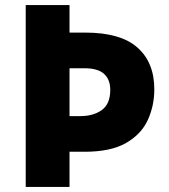

<svg xmlns="http://www.w3.org/2000/svg" viewBox="-20 -734 662 754"><path d="M586 -383Q586 -319 560.5 -263Q535 -207 475 -172.5Q415 -138 312 -138H253V0H81V-714H253V-606H315Q453 -606 519.5 -547.5Q586 -489 586 -383ZM295 -278Q347 -278 380 -302Q413 -326 413 -381Q413 -422 388.5 -444Q364 -466 311 -466H253V-278Z"/></svg>

Font: Noto Sans Khmer UI ExtraBold
Style: Regular
Weight: 800
Designer: Danh Hong and the Monotype Design Team
Foundry: Monotype Imaging Inc.
Version: Version 2.002; ttfautohint (v1.8.4.7-5d5b)